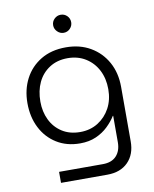

<svg xmlns="http://www.w3.org/2000/svg" viewBox="-97 -773 838 1048"><g transform="rotate(-10 322.0 -249.0)"><path d="M155 203V142H398Q447 142 473 114Q499 86 499 38V-108H497Q479 -79 451 -52Q423 -25 384.5 -8Q346 9 296 9Q222 9 166.5 -25.5Q111 -60 80.5 -120Q50 -180 50 -257Q50 -332 81 -391.5Q112 -451 170 -486Q228 -521 309 -521Q386 -521 444.5 -487Q503 -453 536 -393.5Q569 -334 569 -256V46Q569 118 527 160.5Q485 203 412 203ZM307 -52Q363 -52 406 -79Q449 -106 473.5 -151.5Q498 -197 498 -256Q498 -315 474.5 -361Q451 -407 408 -434Q365 -461 308 -461Q250 -461 207.5 -433.5Q165 -406 143 -359.5Q121 -313 121 -253Q121 -197 143 -151.5Q165 -106 207 -79Q249 -52 307 -52ZM312 -601Q292 -601 277 -616Q262 -631 262 -651Q262 -672 277 -686.5Q292 -701 312 -701Q333 -701 347.5 -686.5Q362 -672 362 -651Q362 -631 347.5 -616Q333 -601 312 -601Z"/></g></svg>

Font: MuseoModerno Thin Light
Style: Regular
Weight: 300
Version: Version 1.003